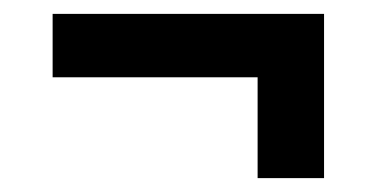

<svg xmlns="http://www.w3.org/2000/svg" viewBox="-20 -379 545 278"><path d="M56.2 -267.1V-358.9H449.2V-121.1H353V-267.1Z"/></svg>

Font: Bricolage Grotesque Medium
Style: Regular
Weight: 500
Designer: Mathieu Triay
Foundry: Atelier Triay
Version: Version 1.000;gftools[0.9.30]